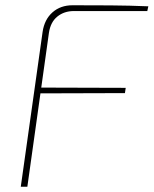

<svg xmlns="http://www.w3.org/2000/svg" viewBox="-20 -710 584 730"><path d="M256 -690Q329 -690 400.5 -689.5Q472 -689 544 -686L540 -668H261Q224 -668 198 -647Q172 -626 166 -585L84 0H59L142 -589Q149 -636 179.5 -663Q210 -690 256 -690ZM129 -377 458 -376 455 -356 126 -355Z"/></svg>

Font: Exo 2 Thin
Style: Italic
Weight: 250
Italic angle: -8°
Designer: Natanael Gama
Foundry: Natanael Gama
Version: Version 2.010